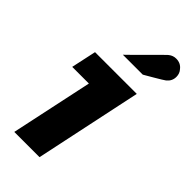

<svg xmlns="http://www.w3.org/2000/svg" viewBox="-230 -783 839 839"><g transform="rotate(45 189.5 -363.5)"><path d="M48 0 129 -380H26L51 -496H309L204 0ZM145 -574Q145 -574 159.5 -588Q174 -602 195 -623Q216 -644 237 -665Q258 -686 272.5 -700.5Q287 -715 288 -715Q303 -727 322 -727Q350 -727 366 -706Q379 -692 379 -671Q379 -645 358 -628Q356 -626 342 -617.5Q328 -609 311 -599Q294 -589 281 -581.5Q268 -574 268 -574Z"/></g></svg>

Font: Atkinson Hyperlegible
Style: Bold Italic
Weight: 700
Italic angle: -12°
Designer: Elliott Scott, Megan Eiswerth, Linus Boman, Theodore Petrosky
Foundry: Braille Institute
Version: Version 1.006; ttfautohint (v1.8.3)